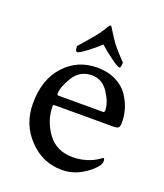

<svg xmlns="http://www.w3.org/2000/svg" viewBox="-117 -681 654 765"><g transform="rotate(20 210.0 -298.5)"><path d="M310.5 -456.1Q302.7 -456.1 272.5 -478Q242.2 -500 219.7 -520.5Q198.2 -500 168.9 -478Q139.6 -456.1 131.8 -456.1Q123 -456.1 123 -478.5Q126 -482.4 144.5 -503.4Q163.1 -524.4 175.8 -540Q197.3 -566.4 211.9 -591.8Q217.8 -601.6 219.7 -601.6Q224.6 -601.6 229.5 -591.8Q252.9 -553.7 264.6 -538.1Q275.4 -524.4 288.6 -509.8Q301.8 -495.1 309.6 -487.3Q317.4 -479.5 317.4 -478.5Q317.4 -456.1 310.5 -456.1ZM219.7 -389.6Q168.9 -389.6 142.1 -346.2Q115.2 -302.7 115.2 -274.4Q115.2 -267.6 121.1 -267.6H311.5Q316.4 -267.6 316.4 -277.3Q316.4 -308.6 290 -349.1Q263.7 -389.6 219.7 -389.6ZM229.5 -425.8Q274.4 -425.8 308.6 -408.7Q342.8 -391.6 360.8 -364.7Q378.9 -337.9 387.2 -310.1Q395.5 -282.2 395.5 -254.9Q395.5 -235.4 389.6 -231Q383.8 -226.6 367.2 -226.6H121.1Q113.3 -226.6 113.3 -221.7Q113.3 -160.2 150.4 -108.4Q187.5 -56.6 257.8 -56.6Q278.3 -56.6 296.9 -60.5Q315.4 -64.5 328.6 -69.8Q341.8 -75.2 351.1 -80.6Q360.4 -85.9 367.2 -90.8L374 -95.7Q379.9 -95.7 379.9 -83Q379.9 -75.2 374 -65.4Q354.5 -38.1 316.4 -16.1Q278.3 5.9 233.4 5.9Q152.3 5.9 94.2 -55.2Q36.1 -116.2 36.1 -204.1Q36.1 -306.6 91.3 -366.2Q146.5 -425.8 229.5 -425.8Z"/></g></svg>

Font: Crimson Text
Style: Roman
Weight: 400
Version: Version 0.13